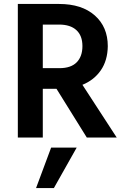

<svg xmlns="http://www.w3.org/2000/svg" viewBox="-20 -694 629 969"><path d="M196 0H70V-674H278Q393 -674 458.5 -616Q524 -558 524 -461Q523 -389 489 -339.5Q455 -290 396 -266L569 0H418L265 -246H196ZM252 255H162L238 51H367ZM278 -570H196V-350H280Q338 -350 367 -379.5Q396 -409 396 -461.5Q396 -514 365.5 -542Q335 -570 278 -570Z"/></svg>

Font: Hind Colombo SemiBold
Style: Regular
Weight: 600
Designer: Jyotish Sonowal, Aditi Pimprikar
Foundry: Indian Type Foundry
Version: Version 1.000;PS 1.0;hotconv 1.0.86;makeotf.lib2.5.63406; tt